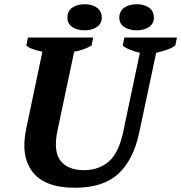

<svg xmlns="http://www.w3.org/2000/svg" viewBox="-20 -877 855 906"><path d="M112 -700H420L412 -662Q376 -641 330 -633L251 -260Q231 -162 266 -118Q301 -74 376 -74Q446 -74 493 -114.5Q540 -155 561 -253L640 -628Q617 -633 594.5 -642Q572 -651 559 -662L567 -700H815L807 -662Q789 -649 764.5 -641Q740 -633 717 -628L637 -252Q610 -123 538.5 -57Q467 9 334 9Q191 9 133.5 -66Q76 -141 104 -271L180 -633Q160 -637 138.5 -644Q117 -651 104 -662ZM298 -793Q298 -825 321 -841Q344 -857 379 -857Q414 -857 437 -841Q460 -825 460 -793Q460 -765 437 -749.5Q414 -734 379 -734Q344 -734 321 -749.5Q298 -765 298 -793ZM543 -793Q543 -825 566.5 -841Q590 -857 625 -857Q660 -857 683 -841Q706 -825 706 -793Q706 -765 683 -749.5Q660 -734 625 -734Q590 -734 566.5 -749.5Q543 -765 543 -793Z"/></svg>

Font: PT Serif
Style: Bold Italic
Weight: 700
Italic angle: -12°
Designer: A.Korolkova, O.Umpeleva, V.Yefimov
Foundry: ParaType Ltd
Version: Version 1.000W OFL